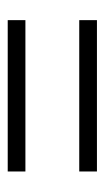

<svg xmlns="http://www.w3.org/2000/svg" viewBox="96 -532 277 510"><g transform="rotate(-90 235.0 -277.5)"><path d="M436 -396V-349H34V-396ZM436 -206V-159H34V-206Z"/></g></svg>

Font: Arsenal
Style: Regular
Weight: 400
Designer: Andrij Shevchenko
Foundry: Stairsfor.com
Version: Version 1.000